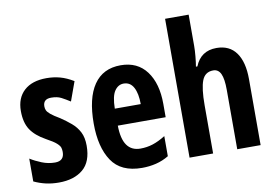

<svg xmlns="http://www.w3.org/2000/svg" viewBox="-80 -944 1488 1035"><g transform="rotate(-10 664.0 -426.0)"><path d="M345 -211Q345 -123 296 -82Q247 -41 164 -41Q126 -41 93 -48.5Q60 -56 28 -71V-196Q55 -179 90 -165Q125 -151 162 -151Q212 -151 212 -200Q212 -212 209 -223Q206 -234 190 -248.5Q174 -263 135 -284Q79 -315 53.5 -354Q28 -393 28 -456Q28 -527 71.5 -567Q115 -607 194 -607Q233 -607 268 -597.5Q303 -588 341 -565L303 -460Q278 -476 256 -487.5Q234 -499 201 -499Q157 -499 157 -459Q157 -447 161.5 -437Q166 -427 181.5 -414Q197 -401 231 -381Q261 -361 287.5 -338.5Q314 -316 329.5 -286Q345 -256 345 -211Z M600 -606Q692 -606 741.5 -539.5Q791 -473 791 -361V-288H529Q530 -215 555 -180Q580 -145 628 -145Q664 -145 696.5 -155.5Q729 -166 766 -189V-79Q733 -59 696 -50Q659 -41 619 -41Q504 -41 453.5 -116.5Q403 -192 403 -321Q403 -460 453 -533Q503 -606 600 -606ZM599 -506Q569 -506 549.5 -477.5Q530 -449 529 -381H671Q671 -439 653 -472.5Q635 -506 599 -506Z M1009 -640Q1009 -615 1006 -583Q1003 -551 999 -528H1007Q1039 -608 1125 -608Q1196 -608 1232.5 -557Q1269 -506 1269 -413V-51H1141V-376Q1141 -436 1128 -464Q1115 -492 1087 -492Q1042 -492 1025.5 -449.5Q1009 -407 1009 -315V-51H880V-811H1009Z"/></g></svg>

Font: Noto Sans Tamil UI ExtraCondensed
Style: Bold
Weight: 700
Width: 2
Designer: Jelle Bosma - Monotype Design Team
Foundry: Monotype Imaging Inc.
Version: Version 2.004; ttfautohint (v1.8.4.7-5d5b)